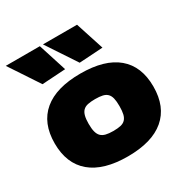

<svg xmlns="http://www.w3.org/2000/svg" viewBox="-183 -962 1094 1127"><g transform="rotate(-30 363.5 -398.5)"><path d="M141 -607 8 -808H239L300 -617ZM393 -607 260 -808H491L553 -617ZM364 11Q200 11 114.5 -61Q29 -133 29 -270Q29 -407 114.5 -478.5Q200 -550 364 -550Q528 -550 613 -478.5Q698 -407 698 -270Q698 -133 613 -61Q528 11 364 11ZM364 -161Q394 -161 414 -165.5Q434 -170 446 -182.5Q458 -195 463 -216Q468 -237 468 -270Q468 -303 463 -323.5Q458 -344 446 -356Q434 -368 414 -372.5Q394 -377 364 -377Q334 -377 314 -372.5Q294 -368 282 -356Q270 -344 264.5 -323Q259 -302 259 -270Q259 -237 264.5 -216Q270 -195 282 -183Q294 -171 314 -166Q334 -161 364 -161Z"/></g></svg>

Font: Encode Sans Wide
Style: Black
Weight: 900
Designer: Pablo Impallari, Andres Torresi
Foundry: Pablo Impallari, Andres Torresi
Version: Version 1.000; ttfautohint (v1.00) -l 8 -r 50 -G 200 -x 14 -